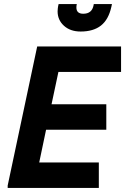

<svg xmlns="http://www.w3.org/2000/svg" viewBox="-20 -930 652 950"><path d="M18 -12 164 -700H579V-574H269L235 -414H506V-288H208L174 -126H469V0H18ZM534 -910 531 -896Q517 -833 479.5 -803.5Q442 -774 379 -774Q328 -774 296.5 -802.5Q265 -831 265 -874Q265 -879 266 -888.5Q267 -898 270 -910H360Q358 -902 358 -893Q358 -862 392 -862Q435 -862 443 -904L444 -910Z"/></svg>

Font: Space Mono
Style: Bold Italic
Weight: 700
Italic angle: -12°
Monospace: yes
Designer: Colophon Foundry / Benjamin Critton
Foundry: Colophon Foundry
Version: Version 1.000;PS 1.000;hotconv 1.0.81;makeotf.lib2.5.63406